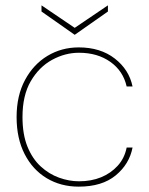

<svg xmlns="http://www.w3.org/2000/svg" viewBox="-20 -685 558 717"><path d="M274 12Q207 12 154.5 -19.5Q102 -51 72 -109.5Q42 -168 42 -248Q42 -328 73.5 -386.5Q105 -445 157.5 -476.5Q210 -508 274 -508Q355 -508 408.5 -466.5Q462 -425 475 -362H453Q440 -420 392 -454Q344 -488 275 -488Q223 -488 174.5 -461.5Q126 -435 95 -382Q64 -329 64 -248Q64 -183 82.5 -137.5Q101 -92 132 -63.5Q163 -35 200.5 -21.5Q238 -8 275 -8Q321 -8 357.5 -23Q394 -38 419.5 -66Q445 -94 453 -134H475Q463 -72 412 -30Q361 12 274 12ZM259 -555 135 -642V-665L259 -581L383 -665V-642Z"/></svg>

Font: DM Sans 28pt Thin
Style: Regular
Weight: 250
Version: Version 4.004;gftools[0.9.30]